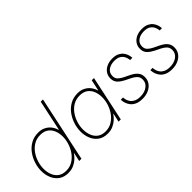

<svg xmlns="http://www.w3.org/2000/svg" viewBox="12 -1430 2111 2111"><g transform="rotate(-45 1067.5 -375.0)"><path d="M255 10Q189 10 145 -22Q101 -54 79.5 -106Q58 -158 58 -217Q58 -274 76.5 -331Q95 -388 130 -435.5Q165 -483 216 -511.5Q267 -540 331 -540Q376 -540 408 -526Q440 -512 460.5 -492Q481 -472 492.5 -451.5Q504 -431 508.5 -417Q513 -403 513 -403H517L593 -760H628L466 0H431L453 -100H449Q449 -100 437 -83.5Q425 -67 400.5 -45Q376 -23 339.5 -6.5Q303 10 255 10ZM255 -24Q311 -24 355 -50.5Q399 -77 430 -120Q461 -163 477.5 -214.5Q494 -266 494 -317Q494 -368 477 -411Q460 -454 424 -480Q388 -506 331 -506Q274 -506 230 -480Q186 -454 155.5 -411Q125 -368 109 -317Q93 -266 93 -215Q93 -165 110 -121Q127 -77 163 -50.5Q199 -24 255 -24Z M943 -540Q988 -540 1020 -526Q1052 -512 1072.5 -492Q1093 -472 1104.5 -451.5Q1116 -431 1120.5 -417Q1125 -403 1125 -403H1129L1156 -530H1191L1078 0H1043L1065 -100H1061Q1061 -100 1049 -83.5Q1037 -67 1012.5 -45Q988 -23 951.5 -6.5Q915 10 867 10Q801 10 757 -22Q713 -54 691.5 -106Q670 -158 670 -217Q670 -274 688.5 -331Q707 -388 742 -435.5Q777 -483 828 -511.5Q879 -540 943 -540ZM943 -506Q886 -506 842 -480Q798 -454 767.5 -411Q737 -368 721 -317Q705 -266 705 -215Q705 -165 722 -121Q739 -77 775 -50.5Q811 -24 867 -24Q923 -24 967 -50.5Q1011 -77 1042 -120Q1073 -163 1089.5 -214.5Q1106 -266 1106 -317Q1106 -368 1089 -411Q1072 -454 1036 -480Q1000 -506 943 -506Z M1410 10Q1355 10 1320.5 -6.5Q1286 -23 1267.5 -47.5Q1249 -72 1241 -96Q1233 -120 1232 -136.5Q1231 -153 1231 -153H1266Q1266 -153 1267 -140Q1268 -127 1274 -108Q1280 -89 1295 -69.5Q1310 -50 1338 -37Q1366 -24 1410 -24Q1473 -24 1516 -55.5Q1559 -87 1559 -138Q1559 -178 1535.5 -201Q1512 -224 1479 -240L1414 -272Q1374 -292 1344.5 -321Q1315 -350 1315 -400Q1315 -441 1336.5 -472.5Q1358 -504 1396 -522Q1434 -540 1483 -540Q1533 -540 1564 -524.5Q1595 -509 1612 -487Q1629 -465 1636.5 -442.5Q1644 -420 1645.5 -404.5Q1647 -389 1647 -389H1612Q1612 -389 1609.5 -406.5Q1607 -424 1595.5 -447.5Q1584 -471 1557.5 -488.5Q1531 -506 1483 -506Q1425 -506 1387.5 -478.5Q1350 -451 1350 -402Q1350 -364 1373.5 -342Q1397 -320 1430 -304L1492 -274Q1519 -261 1542.5 -244Q1566 -227 1580.5 -202.5Q1595 -178 1595 -141Q1595 -96 1570.5 -62Q1546 -28 1504.5 -9Q1463 10 1410 10Z M1870 10Q1815 10 1780.5 -6.5Q1746 -23 1727.5 -47.5Q1709 -72 1701 -96Q1693 -120 1692 -136.5Q1691 -153 1691 -153H1726Q1726 -153 1727 -140Q1728 -127 1734 -108Q1740 -89 1755 -69.5Q1770 -50 1798 -37Q1826 -24 1870 -24Q1933 -24 1976 -55.5Q2019 -87 2019 -138Q2019 -178 1995.5 -201Q1972 -224 1939 -240L1874 -272Q1834 -292 1804.5 -321Q1775 -350 1775 -400Q1775 -441 1796.5 -472.5Q1818 -504 1856 -522Q1894 -540 1943 -540Q1993 -540 2024 -524.5Q2055 -509 2072 -487Q2089 -465 2096.5 -442.5Q2104 -420 2105.5 -404.5Q2107 -389 2107 -389H2072Q2072 -389 2069.5 -406.5Q2067 -424 2055.5 -447.5Q2044 -471 2017.5 -488.5Q1991 -506 1943 -506Q1885 -506 1847.5 -478.5Q1810 -451 1810 -402Q1810 -364 1833.5 -342Q1857 -320 1890 -304L1952 -274Q1979 -261 2002.5 -244Q2026 -227 2040.5 -202.5Q2055 -178 2055 -141Q2055 -96 2030.5 -62Q2006 -28 1964.5 -9Q1923 10 1870 10Z"/></g></svg>

Font: Be Vietnam Pro Variable Thin
Style: Italic
Weight: 100
Italic angle: -12°
Designer: Lam Bao, Tony Le, Vietanh Nguyen
Foundry: Yellow Type Foundry
Version: Version 1.002